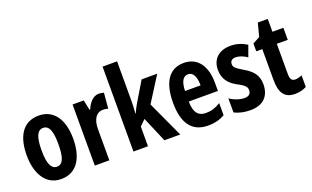

<svg xmlns="http://www.w3.org/2000/svg" viewBox="-83 -1182 2623 1615"><g transform="rotate(-20 1228.0 -375.0)"><path d="M452 -275C452 -457 371 -557 245 -557C98 -557 36 -440 36 -275C36 -120 101 10 243 10C395 10 452 -123 452 -275ZM168 -273C168 -391 191 -447 244 -447C298 -447 319 -390 319 -275C319 -158 298 -100 244 -100C191 -100 168 -159 168 -273Z M782 -557C730 -557 691 -509 670 -457H664L645 -547H545V0H675V-279C675 -364 708 -418 769 -418C787 -418 802 -416 815 -411L827 -550C809 -555 796 -557 782 -557Z M1021 -429V-760H891V0H1021V-176L1072 -226L1168 0H1310L1161 -323L1303 -547H1163L1057 -370C1046 -350 1031 -324 1019 -296H1015C1020 -339 1021 -383 1021 -429Z M1542 -556C1411 -556 1344 -454 1344 -270C1344 -97 1407 10 1558 10C1615 10 1664 -2 1708 -28V-136C1661 -107 1622 -96 1576 -96C1506 -96 1473 -140 1472 -236H1733V-309C1733 -460 1665 -556 1542 -556ZM1545 -454C1588 -454 1612 -407 1612 -330H1473C1475 -418 1502 -454 1545 -454Z M2112 -160C2112 -244 2066 -289 1999 -328C1931 -369 1919 -380 1919 -408C1919 -435 1936 -451 1968 -451C2004 -451 2039 -435 2070 -414L2106 -514C2060 -542 2014 -557 1961 -557C1857 -557 1793 -498 1793 -402C1793 -323 1832 -272 1900 -235C1970 -199 1982 -180 1982 -153C1982 -120 1962 -103 1925 -103C1878 -103 1829 -123 1794 -147V-21C1836 0 1884 10 1937 10C2047 10 2112 -49 2112 -160Z M2378 -104C2346 -104 2334 -125 2334 -168V-439H2432V-547H2334V-662H2245L2214 -543L2150 -509V-439H2204V-163C2204 -46 2243 10 2337 10C2376 10 2410 1 2439 -15V-119C2417 -109 2396 -104 2378 -104Z"/></g></svg>

Font: Noto Sans Ethiopic ExtraCondensed
Style: Bold
Weight: 700
Width: 2
Designer: Monotype Design Team
Foundry: Monotype Imaging Inc.
Version: Version 2.102